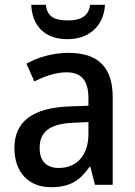

<svg xmlns="http://www.w3.org/2000/svg" viewBox="-20 -862 562 799"><path d="M417 -842H355C349 -791 310 -777 263 -777C210 -777 176 -790 171 -842H110C114 -753 167 -699 261 -699C353 -699 412 -756 417 -842ZM265 -642C200 -642 138 -624 90 -597L123 -523C167 -545 211 -561 257 -561C316 -561 348 -530 348 -453V-422L266 -419C116 -413 40 -356 40 -246C40 -144 100 -83 192 -83C271 -83 312 -110 353 -168H356L375 -93H449V-457C449 -582 389 -642 265 -642ZM285 -351 348 -354V-304C348 -212 296 -163 225 -163C177 -163 145 -188 145 -246C145 -310 182 -347 285 -351Z"/></svg>

Font: Noto Sans Kannada UI SemiCondensed Medium
Style: Regular
Weight: 500
Width: 4
Designer: Jelle Bosma - Monotype Design Team
Foundry: Monotype Imaging Inc.
Version: Version 2.005